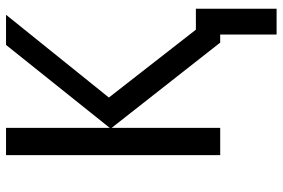

<svg xmlns="http://www.w3.org/2000/svg" viewBox="-171 -583 942 640"><g transform="rotate(-90 300.0 -263.0)"><path d="M521 -81.1H590.8V188H504.9V0H478L193.8 -361.8V0H103V-713.9H193.8V-368.2L470.2 -713.9H570.8L294.9 -371.1Z"/></g></svg>

Font: WenQuanYi Micro Hei Mono
Style: Regular
Weight: 400
Foundry: Ascender Corporation
Version: Version 0.2.0-beta